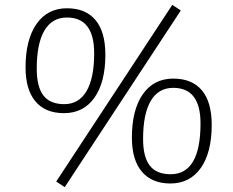

<svg xmlns="http://www.w3.org/2000/svg" viewBox="-20 -747 957 789"><path d="M723 -704 246 22 211 -1 688 -727ZM85 -470Q85 -584 130 -648.5Q175 -713 255 -713Q332 -713 372.5 -664.5Q413 -616 413 -522Q413 -409 368 -345.5Q323 -282 243 -282Q166 -282 125.5 -330.5Q85 -379 85 -470ZM367 -528Q367 -675 255 -675Q194 -675 162.5 -621.5Q131 -568 131 -465Q131 -390 158.5 -354.5Q186 -319 244 -319Q304 -319 335.5 -372.5Q367 -426 367 -528ZM522 -181Q522 -296 567 -360Q612 -424 692 -424Q769 -424 809.5 -376Q850 -328 850 -234Q850 -120 805 -56.5Q760 7 680 7Q604 7 563 -41.5Q522 -90 522 -181ZM804 -240Q804 -386 692 -386Q631 -386 599.5 -332.5Q568 -279 568 -176Q568 -102 595.5 -66.5Q623 -31 681 -31Q804 -31 804 -240Z"/></svg>

Font: Iunito ExtraLight
Style: Italic
Weight: 200
Italic angle: -4.541°
Designer: Vernon Adams
Foundry: Vernon Adams
Version: Version 2.001;November 30, 2019;FontCreator 12.0.0.2547 64-b